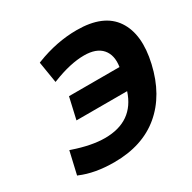

<svg xmlns="http://www.w3.org/2000/svg" viewBox="-162 -885 1056 1057"><g transform="rotate(-30 366.5 -357.0)"><path d="M237 -430H558Q569 -501 533.5 -542Q498 -583 420 -583Q333 -583 220 -538L212 -535L190 -670L197 -673Q327 -724 455 -724Q625 -724 691.5 -625Q758 -526 719 -356Q679 -181 565 -85.5Q451 10 272 10Q149 10 61 -28L57 -29L90 -172L99 -169Q210 -131 294 -131Q475 -131 528 -294H206Z"/></g></svg>

Font: Passageway
Style: BdIt
Weight: 700
Foundry: Ascender Corporation
Version: Version 1.11